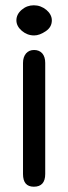

<svg xmlns="http://www.w3.org/2000/svg" viewBox="-20 -678 258 726"><path d="M108 28C136.5 28 151 12 151 -20C151 -20 151 -440 151 -440C151 -440 151 -440 151 -440C151 -455 147.5 -467 140 -476C132.5 -484.5 122 -489 109 -489C109 -489 109 -489 109 -489C96 -489 86 -484.5 78.5 -476C71 -467 67 -455 67 -440C67 -440 67 -20 67 -20C67 -20 67 -20 67 -20C67 12 80.5 28 108 28C108 28 108 28 108 28ZM109 -544C123 -544 137.5 -549.5 153 -560C168.5 -570.5 176 -584 176 -601C176 -601 176 -601 176 -601C176 -615.5 169 -629 155.5 -640.5C141.5 -652 125.5 -658 108 -658C108 -658 108 -658 108 -658C90.5 -658 75.5 -652.5 62 -641C48.5 -629.5 42 -616 42 -601C42 -601 42 -601 42 -601C42 -586.5 49 -573 62.5 -561.5C76 -550 91.5 -544 109 -544C109 -544 109 -544 109 -544Z"/></svg>

Font: Jura-Fortis-Bold
Style: Bold
Weight: 500
Designer: Daniel Johnson, Alexei Vanyashin, Mirko Velimirovic
Foundry: Daniel Johnson
Version: ""